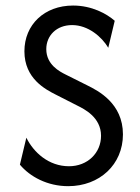

<svg xmlns="http://www.w3.org/2000/svg" viewBox="-20 -653 498 682"><path d="M222.2 8.3C334 8.3 416.7 -68.8 416.7 -175.7C416.7 -286.1 328.5 -330.6 291 -349.3L213.2 -388.2C192.4 -398.6 144.4 -422.9 144.4 -478.5C144.4 -526.4 180.6 -563.9 236.1 -563.9C293.1 -563.9 341.7 -522.2 364.6 -483.3L387.5 -579.2C359 -604.2 306.2 -633.3 239.6 -633.3C137.5 -633.3 66.7 -565.3 66.7 -470.8C66.7 -373.6 141.7 -335.4 178.5 -316.7L254.9 -277.8C278.5 -266 338.9 -236.8 338.9 -170.8C338.9 -109.7 291 -62.5 225 -62.5C152.8 -62.5 99.3 -111.8 73.6 -163.9L50.7 -68.1C86.1 -25.7 147.9 8.3 222.2 8.3Z"/></svg>

Font: Afacad
Style: Regular
Weight: 400
Designer: Kristian Moeller
Foundry: Dicotype
Version: Version 1.000